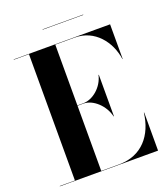

<svg xmlns="http://www.w3.org/2000/svg" viewBox="-152 -959 931 1066"><g transform="rotate(-20 313.0 -426.0)"><path d="M224.5 -852V-850H464.5V-852ZM430 -263H432V-508H430C415 -441 354 -389 297 -389H262V-748H377C494 -748 570 -652 585 -545H586.5V-750H17V-748H106.5V-2H17V0H597V-225H595C580 -98 504 -2 367 -2H262V-387H297C354 -387 415 -330 430 -263Z"/></g></svg>

Font: Bodoni* 96pt
Style: Bold
Weight: 700
Version: Version 2.3